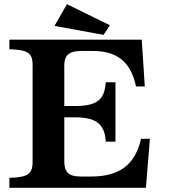

<svg xmlns="http://www.w3.org/2000/svg" viewBox="-20 -900 810 920"><path d="M300.8 -879.9 506.8 -778.8 476.1 -732.9 241.2 -775.9ZM24.9 -710H659.2L673.8 -485.8H631.8Q613.3 -575.2 560.8 -616.5Q508.3 -657.7 416 -655.8H368.2Q336.4 -655.3 318.4 -647Q300.3 -638.7 293.5 -620.1Q286.6 -601.6 288.1 -569.8V-392.1H347.2Q396 -392.6 425.8 -403.8Q455.6 -415 470 -439.7Q484.4 -464.4 486.8 -505.9H533.2V-221.2H486.8Q484.9 -262.2 470 -287.6Q455.1 -313 425 -325Q395 -336.9 347.2 -337.9H288.1V-139.2Q286.1 -91.8 304 -72.8Q321.8 -53.7 368.2 -54.2H416Q517.1 -53.7 575.9 -97.4Q634.8 -141.1 655.8 -234.9H698.2L679.2 0H24.9V-47.9Q60.1 -48.8 82.3 -53.2Q104.5 -57.6 116.5 -67.1Q128.4 -76.7 132.8 -93.5Q137.2 -110.4 136.2 -136.2V-575.2Q137.2 -601.6 133.1 -618.4Q128.9 -635.3 116.9 -644.8Q105 -654.3 82.5 -658.7Q60.1 -663.1 24.9 -664.1Z"/></svg>

Font: BIZ UDPMincho
Style: Bold
Weight: 700
Designer: TypeBank Co., Ltd.
Foundry: Morisawa Inc.
Version: Version 1.06